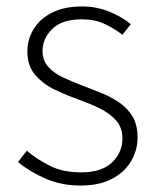

<svg xmlns="http://www.w3.org/2000/svg" viewBox="-20 -563 487 596"><path d="M230 13Q171 13 121.5 -8.5Q72 -30 36 -60L63 -95Q97 -67 136.5 -47.5Q176 -28 232 -28Q296 -28 328 -59Q360 -90 360 -133Q360 -167 340.5 -189Q321 -211 290.5 -226Q260 -241 229 -252Q190 -266 152.5 -283.5Q115 -301 90 -329.5Q65 -358 65 -403Q65 -441 84.5 -473Q104 -505 142 -524Q180 -543 235 -543Q278 -543 317.5 -527.5Q357 -512 386 -488L360 -455Q334 -475 304 -489Q274 -503 234 -503Q172 -503 142 -473Q112 -443 112 -405Q112 -376 129.5 -356Q147 -336 175 -323Q203 -310 234 -298Q266 -286 296.5 -273.5Q327 -261 352 -243.5Q377 -226 392 -200.5Q407 -175 407 -136Q407 -96 386.5 -62Q366 -28 327 -7.5Q288 13 230 13Z"/></svg>

Font: Noto Sans KR Thin ExtraLight
Style: Regular
Weight: 250
Version: Version 2.004-H2;hotconv 1.0.118;makeotfexe 2.5.65603